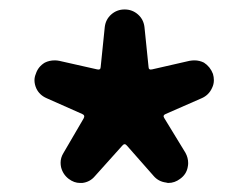

<svg xmlns="http://www.w3.org/2000/svg" viewBox="-20 -831 540 416"><path d="M185.5 -449.2Q174.8 -436.5 158.2 -434.6Q156.2 -434.6 153.3 -434.6Q140.6 -434.6 128.9 -443.4Q116.2 -453.1 112.3 -468.8Q111.3 -473.6 111.3 -478.5Q111.3 -489.3 117.2 -499L161.1 -574.2Q165 -581.1 158.2 -584L81.1 -618.2Q65.4 -625 58.6 -639.6Q54.7 -648.4 54.7 -657.2Q54.7 -664.1 57.6 -670.9Q62.5 -686.5 77.1 -695.3Q86.9 -700.2 98.6 -700.2Q103.5 -700.2 108.4 -699.2L190.4 -680.7Q198.2 -678.7 198.2 -686.5L207 -772.5Q209 -789.1 221.2 -799.8Q233.4 -810.5 250 -810.5Q266.6 -810.5 278.8 -799.8Q291 -789.1 293 -772.5L301.8 -686.5Q301.8 -678.7 309.6 -680.7L390.6 -699.2Q396.5 -700.2 401.4 -700.2Q412.1 -700.2 421.9 -695.3Q435.5 -686.5 441.4 -670.9Q443.4 -664.1 443.4 -657.2Q443.4 -648.4 439.5 -640.6Q432.6 -625 417 -618.2L338.9 -584Q332 -581.1 335.9 -575.2L381.8 -500Q387.7 -489.3 387.7 -477.5Q387.7 -473.6 386.7 -468.8Q383.8 -453.1 370.1 -443.4Q358.4 -434.6 344.7 -434.6Q342.8 -434.6 339.8 -435.5Q323.2 -437.5 312.5 -450.2L254.9 -515.6Q250 -521.5 245.1 -515.6Z"/></svg>

Font: Gen Jyuu Gothic Monospace Bold
Style: Bold
Weight: 700
Designer: [Source Han Sans]
Ryoko NISHIZUKA  (kana & ideographs); Paul D. Hunt (Latin, Greek & Cyrillic); Wenlong ZHANG  (bopomofo
Version: Version 1.002.20150607